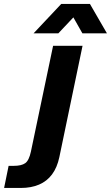

<svg xmlns="http://www.w3.org/2000/svg" viewBox="-143 -763 549 950"><path d="M-122.7 167 -100.4 57.6H-74.6Q-36.9 57.6 -18.1 44.3Q0.6 31 9.9 -12.7L119.7 -536.3H265.4L150.6 14.7Q139.7 66.1 114.4 100Q89.1 133.9 50.2 150.4Q11.3 167 -40 167ZM23.1 -598.1 159.9 -743.4H302L386.1 -598.1H264.7L220 -677L145.7 -598.1Z"/></svg>

Font: Mona Sans
Style: Italic
Weight: 200
Italic angle: -11.6951°
Designer: Deni Anggara
Foundry: GitHub
Version: Version 2.000